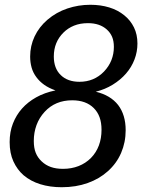

<svg xmlns="http://www.w3.org/2000/svg" viewBox="-20 -762 642 796"><path d="M235.8 14.2Q187 14.2 147 1.7Q106.9 -10.7 77.6 -35.6Q51.3 -58.6 35.6 -92.8Q20 -127 20 -172.9Q20 -215.3 33.7 -250.2Q47.4 -285.2 71.3 -312Q95.2 -338.9 129.9 -358.4Q164.6 -377.9 210 -387.2Q182.1 -397 163.1 -410.6Q144 -424.3 131.3 -441.4Q117.2 -460 111.1 -481.7Q105 -503.4 105 -527.8Q105 -571.8 123.5 -611.1Q142.1 -650.4 176.8 -680.2Q213.4 -711.4 259.3 -726.8Q305.2 -742.2 354.5 -742.2Q397 -742.2 432.9 -731.2Q468.8 -720.2 495.6 -698.2Q521 -677.7 535.4 -648.4Q549.8 -619.1 549.8 -581.5Q549.8 -547.4 537.6 -515.4Q525.4 -483.4 502.4 -457Q479.5 -430.7 447.3 -410.9Q415 -391.1 377 -381.8Q438 -367.2 469.7 -326.7Q485.4 -306.2 493.2 -280Q501 -253.9 501 -222.2Q501 -171.9 482.2 -128.2Q463.4 -84.5 427.2 -52.2Q392.1 -20.5 343.5 -3.2Q294.9 14.2 235.8 14.2ZM309.6 -422.9Q370.1 -422.9 411.1 -465.3Q431.6 -486.8 441.9 -512.7Q452.1 -538.6 452.1 -567.4Q452.1 -591.8 444.8 -609.1Q437.5 -626.5 422.9 -639.6Q393.6 -666 344.7 -666Q312.5 -666 287.1 -655.8Q261.7 -645.5 243.2 -627Q203.1 -587.4 203.1 -527.8Q203.1 -478.5 231.9 -450.7Q260.3 -422.9 309.6 -422.9ZM241.2 -62Q276.4 -62 305.7 -73.5Q335 -85 356.9 -106.9Q378.9 -129.4 389.9 -158.9Q400.9 -188.5 400.9 -223.6Q400.9 -253.9 392.8 -275.9Q384.8 -297.9 368.7 -314Q336.4 -346.2 279.3 -346.2Q209 -346.2 165 -298.3Q142.6 -273.9 131.3 -243.2Q120.1 -212.4 120.1 -177.7Q120.1 -148.4 128.2 -128.4Q136.2 -108.4 152.8 -92.8Q169.4 -77.1 190.9 -69.6Q212.4 -62 241.2 -62Z"/></svg>

Font: Hack
Style: Italic
Weight: 400
Italic angle: -11°
Monospace: yes
Designer: Christopher Simpkins
Foundry: Christopher Simpkins
Version: Version 2.019; ttfautohint (v1.4.1) -l 4 -r 80 -G 350 -x 0 -